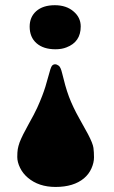

<svg xmlns="http://www.w3.org/2000/svg" viewBox="-20 -720 446 749"><path d="M196.3 -527.8Q149.4 -527.8 122.6 -551.3Q95.7 -574.7 95.7 -616.2Q95.7 -653.3 121.1 -676.3Q147.5 -699.7 193.8 -699.7Q239.3 -699.7 267.6 -674.8Q294.9 -651.4 294.9 -616.7Q294.9 -556.2 239.3 -535.2Q221.2 -527.8 196.3 -527.8ZM56.6 -165Q67.4 -192.4 90.8 -234.1Q114.3 -275.9 125 -299.3Q135.7 -322.8 144.5 -345.7Q157.7 -379.9 167.7 -418.9Q177.7 -458 182.9 -463.6Q188 -469.2 194.8 -469.2Q201.7 -469.2 209.2 -463.6Q216.8 -458 222.4 -434.3Q228 -410.6 234.6 -387.2Q241.2 -363.8 249 -342.8Q264.2 -302.7 288.6 -259.3L323.2 -196.8Q342.3 -160.2 344.5 -143.3Q346.7 -126.5 346.7 -106Q346.7 -85.4 336.7 -63Q326.7 -40.5 307.6 -24.4Q267.1 9.3 196.8 9.3Q130.9 9.3 88.4 -26.9Q68.8 -43.5 58.1 -65.7Q47.4 -87.9 47.4 -107.2Q47.4 -126.5 49.3 -138.2Q51.3 -149.9 56.6 -165Z"/></svg>

Font: Limelight
Style: Regular
Weight: 400
Designer: Nicole Fally
Foundry: Nicole Fally
Version: Version 1.002